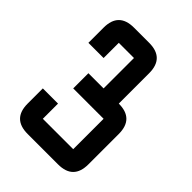

<svg xmlns="http://www.w3.org/2000/svg" viewBox="-246 -996 1117 1117"><g transform="rotate(45 312.5 -437.5)"><path d="M62.5 -125V-250H187.5V-125H437.5V-375H187.5V-500H312.5V-750H187.5V-625H62.5V-750Q62.5 -875 187.5 -875H312.5Q437.5 -875 437.5 -750V-500Q562.5 -500 562.5 -375V-125Q562.5 0 437.5 0H187.5Q62.5 0 62.5 -125Z"/></g></svg>

Font: Oldtimer
Style: Regular
Weight: 400
Designer: GGBotNet
Foundry: GGBotNet
Version: 1.00